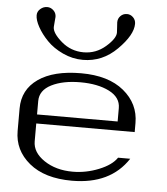

<svg xmlns="http://www.w3.org/2000/svg" viewBox="-55 -841 776 890"><g transform="rotate(5 333.0 -396.0)"><path d="M314.5 -562.5Q265.6 -562.5 220.7 -583.5Q175.8 -604.5 146.5 -634.8Q117.2 -665 100.1 -696.3Q83 -727.5 83 -750Q83 -767.6 97.2 -779.8Q111.3 -792 128.9 -792Q145.5 -792 158.2 -779.8Q170.9 -767.6 170.9 -750Q170.9 -744.1 168.9 -726.6Q167 -709 167 -702.1Q167 -673.8 211.4 -635.7Q255.9 -597.7 314.5 -597.7Q372.1 -597.7 416.5 -636.2Q460.9 -674.8 460.9 -702.1Q460.9 -709 459.5 -726.6Q458 -744.1 458 -750Q458 -767.6 470.2 -779.8Q482.4 -792 500 -792Q516.6 -792 528.8 -779.8Q541 -767.6 541 -750Q541 -698.2 473.1 -630.4Q405.3 -562.5 314.5 -562.5ZM583 -250H125V-167Q125 -115.2 179.7 -78.6Q234.4 -42 312.5 -42Q374 -42 433.6 -65.9Q493.2 -89.8 516.6 -125H573.2Q491.2 0 312.5 0Q185.5 0 113.8 -59.1Q42 -118.2 42 -208V-312.5Q42 -400.4 113.3 -450.2Q184.6 -500 312.5 -500Q439.5 -500 511.2 -440.9Q583 -381.8 583 -292ZM125 -292H500V-354.5Q500 -404.3 446.8 -431.2Q393.6 -458 312.5 -458Q231.4 -458 178.2 -431.2Q125 -404.3 125 -354.5Z"/></g></svg>

Font: okolaks
Style: Regular
Weight: 500
Version: Version 000.6.0